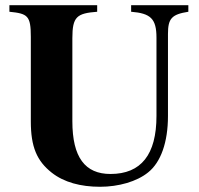

<svg xmlns="http://www.w3.org/2000/svg" viewBox="-20 -696 762 735"><path d="M701 -676H482V-651C556 -645 579 -625 579 -552V-252C579 -104 520 -30 403 -30C306 -30 257 -93 257 -232V-550C257 -632 274 -645 352 -651V-676H16V-651C86 -644 98 -636 98 -555V-231C98 -134 121 -80 178 -35C225 2 289 19 363 19C434 19 504 -1 547 -36C596 -75 623 -152 623 -252V-566C623 -625 637 -641 701 -651Z"/></svg>

Font: STIXGeneral
Style: Bold
Weight: 700
Designer: MicroPress Inc., with final additions and corrections provided by Coen Hoffman, Elsevier (retired)
Version: Version 1.1.0